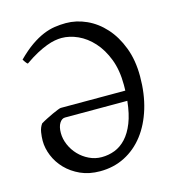

<svg xmlns="http://www.w3.org/2000/svg" viewBox="-99 -714 745 814"><g transform="rotate(-15 274.0 -307.5)"><path d="M263.7 -41.5Q293.9 -41.5 321.3 -52Q348.6 -62.5 370.8 -86.4Q393.1 -110.4 408.4 -148.9Q423.8 -187.5 429.7 -244.1H156.2Q142.1 -244.1 132.1 -228.3Q122.1 -212.4 122.1 -185.1Q122.1 -158.7 133.3 -132.8Q144.5 -106.9 163.8 -86.7Q183.1 -66.4 209 -54Q234.9 -41.5 263.7 -41.5ZM508.8 -331.1Q508.8 -253.9 489.5 -190.4Q470.2 -127 435.1 -81.3Q399.9 -35.6 350.8 -10.5Q301.8 14.6 241.7 14.6Q193.8 14.6 156.2 -2.4Q118.7 -19.5 92.5 -46.6Q66.4 -73.7 52.7 -107.2Q39.1 -140.6 39.1 -172.9Q39.1 -189.9 42.2 -210Q45.4 -230 56.2 -245.1Q67.4 -252 82.3 -259.5Q97.2 -267.1 110.8 -273.4Q124.5 -279.8 135.3 -283.9Q146 -288.1 149.4 -288.1H432.6Q432.6 -293.9 432.9 -300Q433.1 -306.2 433.1 -313Q433.1 -377.9 414.3 -426.8Q395.5 -475.6 365.7 -508.3Q335.9 -541 299.8 -557.4Q263.7 -573.7 228.5 -573.7Q215.3 -573.7 199 -570.8Q182.6 -567.9 162.4 -560.3Q142.1 -552.7 117.4 -539.6Q92.8 -526.4 63.5 -505.9Q61 -506.8 58.3 -510Q55.7 -513.2 53.2 -516.6Q50.8 -520 48.8 -523.2Q46.9 -526.4 45.9 -527.8Q78.6 -560.5 107.4 -580.6Q136.2 -600.6 162.6 -611.6Q189 -622.6 213.4 -626.2Q237.8 -629.9 262.7 -629.9Q308.6 -629.9 352.8 -609.9Q397 -589.8 431.6 -551.5Q466.3 -513.2 487.5 -457.5Q508.8 -401.9 508.8 -331.1Z"/></g></svg>

Font: Noto Serif Devanagari
Style: Regular
Weight: 400
Designer: Monotype Design Team
Foundry: Monotype Imaging Inc.
Version: Version 1.01